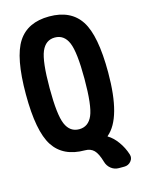

<svg xmlns="http://www.w3.org/2000/svg" viewBox="-131 -814 763 1039"><g transform="rotate(-15 250.0 -294.5)"><path d="M175.3 -161.6Q198.2 -108.4 250 -108.4Q301.8 -108.4 324.7 -161.6Q347.7 -214.8 347.7 -364.7Q347.7 -514.6 324.7 -568.4Q301.8 -622.1 250 -622.1Q198.2 -622.1 175.3 -568.4Q152.3 -514.6 152.3 -364.7Q152.3 -214.8 175.3 -161.6ZM388.7 -30.3Q417 -13.7 441.4 20Q465.8 53.7 478.5 93.8Q485.4 115.2 470.7 132.8Q456.1 150.4 432.6 150.4H402.3Q377.9 150.4 358.9 135.3Q339.8 120.1 333 95.7Q319.3 47.9 300.3 28.8Q281.2 9.8 250 9.8Q128.9 9.8 74.2 -74.2Q19.5 -158.2 19.5 -365.2Q19.5 -572.3 74.2 -656.2Q128.9 -740.2 250 -740.2Q371.1 -740.2 425.8 -656.2Q480.5 -572.3 480.5 -365.2Q480.5 -109.4 388.7 -33.2Q387.7 -32.2 387.7 -31.2Q387.7 -30.3 388.7 -30.3Z"/></g></svg>

Font: Rounded Mgen+ 2m bold
Style: Bold
Weight: 700
Designer: [Source Han Sans]
Ryoko NISHIZUKA  (kana & ideographs); Paul D. Hunt (Latin, Greek & Cyrillic); Wenlong ZHANG  (bopomofo
Version: Version 1.059.20150602